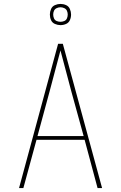

<svg xmlns="http://www.w3.org/2000/svg" viewBox="-20 -958 616 978"><path d="M77 0H99L166 -246H411L477 0H500L300 -735H276L243 -613ZM171 -265 232 -490Q246 -543 260 -595.5Q274 -648 288 -701Q302 -648 316 -595.5Q330 -543 344 -490L406 -265ZM288 -830Q303 -830 316.5 -836Q330 -842 336 -855.5Q342 -869 342 -884Q342 -898 336 -912Q330 -926 316.5 -932Q303 -938 288 -938Q274 -938 260 -932Q246 -926 240 -912Q234 -898 234 -884Q234 -869 240 -855.5Q246 -842 260 -836Q274 -830 288 -830ZM288 -847Q278 -847 268.5 -851Q259 -855 255 -864.5Q251 -874 251 -884Q251 -894 255 -903Q259 -912 268.5 -916.5Q278 -921 288 -921Q298 -921 307.5 -916.5Q317 -912 321 -903Q325 -894 325 -884Q325 -874 321 -864.5Q317 -855 307.5 -851Q298 -847 288 -847Z"/></svg>

Font: Iosevka Sparkle Thin
Style: Regular
Weight: 100
Designer: Belleve Invis
Foundry: Belleve Invis
Version: Version 4.5.0; ttfautohint (v1.8.3)